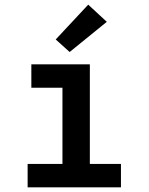

<svg xmlns="http://www.w3.org/2000/svg" viewBox="-20 -807 640 827"><path d="M99 0V-101H249V-429H115V-530H367V-101H501V0ZM280 -583 220 -637 360 -787 440 -713Z"/></svg>

Font: Iosevka Curly Extended
Style: Bold
Weight: 700
Width: 7
Monospace: yes
Designer: Belleve Invis
Foundry: Belleve Invis
Version: Version 11.1.0; ttfautohint (v1.8.3)